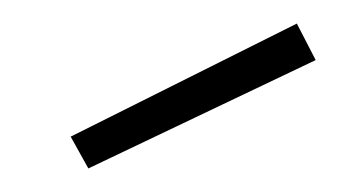

<svg xmlns="http://www.w3.org/2000/svg" viewBox="-20 -752 308 163"><path d="M55 -609 248 -701 232 -732 40 -636Z"/></svg>

Font: RazerF5 Thin
Style: Regular
Weight: 250
Foundry: Razer Inc.
Version: Version 2